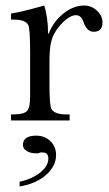

<svg xmlns="http://www.w3.org/2000/svg" viewBox="-20 -436 394 695"><path d="M140 -416Q154 -372 154 -314H156Q174 -359 210 -387.5Q246 -416 285 -416Q311 -416 331 -397.5Q351 -379 351 -355Q351 -321 319 -321Q294 -321 282 -357Q274 -381 255 -381Q231 -381 200 -347Q172 -316 165 -283Q159 -260 159 -209V-137Q159 -53 166 -42Q177 -22 218 -22H232V0H20V-22H30Q66 -22 77.5 -34Q89 -46 89 -85V-250Q89 -333 82 -346Q72 -365 30 -365H20V-387Q55 -392 133 -414ZM51 239V222Q96 212 125.5 188.5Q155 165 155 138Q155 116 135 116Q129 116 126 116L119 119H110Q90 119 76.5 110.5Q63 102 63 89Q63 55 111 55Q142 55 162.5 75Q183 95 183 125Q183 165 147 197Q111 229 51 239Z"/></svg>

Font: New Athena Unicode
Style: Regular
Weight: 400
Designer: J. Rusten 1997; rev. by R. Hancock 2001, 2002, rev. by D. Mastronarde 2002-2021
Foundry: GreekKeys New Athena Unicode
Version: Version 5.008